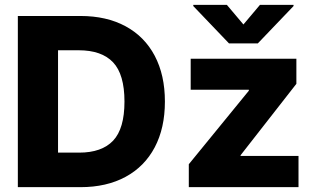

<svg xmlns="http://www.w3.org/2000/svg" viewBox="-20 -773 1307 793"><path d="M53.7 0V-707H312.5Q419.9 -707 498.5 -664.6Q577.1 -622.1 619.1 -542.5Q661.1 -462.9 661.1 -353.5Q661.1 -244.1 619.1 -164.6Q577.1 -85 498.5 -42.5Q419.9 0 312.5 0ZM306.6 -142.6Q400.4 -142.6 447.3 -192.1Q494.1 -241.7 494.1 -353.5Q494.1 -465.8 447 -515.6Q399.9 -565.4 304.7 -565.4H219.7V-142.6ZM759.8 -94.7 1007.8 -398.4V-402.3H767.6V-530.3H1204.1V-426.8L973.6 -131.8V-128.9H1212.9V0H759.8ZM985.4 -671.9 1053.7 -752.9H1192.4V-748L1044.9 -593.8H925.8L778.3 -748V-752.9H917Z"/></svg>

Font: Pretendard JP ExtraBold
Style: Regular
Weight: 800
Designer: Base glyphs from Inter by Rasmus Andersson; Hangeul glyphs from Noto Sans CJK(Source Han Sans) by Jang Soo-young and Kan
Foundry: Kil Hyung-jin
Version: Version 1.309